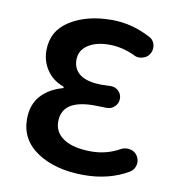

<svg xmlns="http://www.w3.org/2000/svg" viewBox="-69 -627 651 703"><g transform="rotate(10 256.0 -275.5)"><path d="M288.1 12.7Q182.6 12.7 115.2 -31.7Q47.9 -76.2 47.9 -153.3Q47.9 -207 77.6 -240.2Q107.4 -273.4 157.2 -287.1Q160.2 -288.1 160.2 -290.5Q160.2 -293 157.2 -293.9Q117.2 -308.6 95.7 -341.3Q74.2 -374 74.2 -413.1Q74.2 -486.3 136.7 -525.4Q199.2 -564.5 292 -564.5Q366.2 -564.5 436.5 -527.3Q452.1 -519.5 457 -501Q458 -495.1 458 -490.2Q458 -477.5 451.2 -466.8Q442.4 -452.1 424.8 -448.2Q418.9 -446.3 413.1 -446.3Q401.4 -446.3 391.6 -452.1Q345.7 -473.6 296.9 -473.6Q249 -473.6 218.8 -453.6Q188.5 -433.6 188.5 -398.4Q188.5 -363.3 215.3 -343.8Q242.2 -324.2 297.9 -324.2Q310.5 -324.2 327.1 -325.2Q328.1 -325.2 330.1 -325.2Q345.7 -325.2 357.4 -314.5Q370.1 -302.7 370.1 -285.2Q370.1 -267.6 357.4 -255.9Q345.7 -244.1 329.1 -244.1Q328.1 -244.1 327.1 -244.1Q303.7 -245.1 281.2 -245.1Q162.1 -245.1 162.1 -164.1Q162.1 -123 198.2 -100.1Q234.4 -77.1 299.8 -77.1Q356.4 -77.1 405.3 -104.5Q416 -110.4 428.7 -110.4Q433.6 -110.4 438.5 -109.4Q456.1 -106.4 465.8 -91.8Q473.6 -80.1 473.6 -66.4Q473.6 -62.5 472.7 -57.6Q468.8 -39.1 453.1 -29.3Q381.8 12.7 288.1 12.7Z"/></g></svg>

Font: Gen Jyuu GothicX Medium
Style: Regular
Weight: 500
Designer: Ryoko NISHIZUKA (kana &amp; ideographs); Paul D. Hunt (Latin, Greek &amp; Cyrillic); Wenlong ZHANG (bopomofo); Sandoll C
Version: Version 1.058.20140828